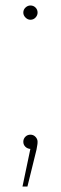

<svg xmlns="http://www.w3.org/2000/svg" viewBox="-20 -540 222 700"><path d="M91 -468Q81 -468 73 -476Q65 -484 65 -494Q65 -505 73 -512.5Q81 -520 91 -520Q102 -520 109.5 -512.5Q117 -505 117 -494Q117 -484 109.5 -476Q102 -468 91 -468ZM93 -8V3Q81 3 73 -4.5Q65 -12 65 -23Q65 -34 72.5 -41.5Q80 -49 91 -49Q102 -49 109.5 -41Q117 -33 117 -23Q117 -15 115.5 -8.5Q114 -2 113 6L80 140H62Z"/></svg>

Font: Montserrat
Style: Regular
Weight: 400
Designer: Julieta Ulanovsky
Foundry: Julieta Ulanovsky
Version: Version 8.000